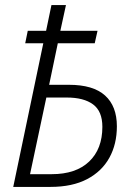

<svg xmlns="http://www.w3.org/2000/svg" viewBox="-20 -734 535 754"><path d="M32 0 150 -564H79L89 -613H161L182 -714H239L217 -613H363L352 -564H207L173 -401H251Q346 -401 392.5 -359Q439 -317 439 -238Q439 -168 409.5 -114.5Q380 -61 322 -30.5Q264 0 178 0ZM183 -50Q278 -50 330 -99.5Q382 -149 382 -236Q382 -297 345.5 -324Q309 -351 242 -351H162L98 -50Z"/></svg>

Font: Noto Sans SemiCondensed Light
Style: Italic
Weight: 300
Width: 4
Italic angle: -12°
Designer: Monotype Design Team
Foundry: Monotype Imaging Inc.
Version: Version 2.013; ttfautohint (v1.8.4.7-5d5b)